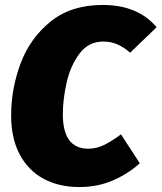

<svg xmlns="http://www.w3.org/2000/svg" viewBox="-20 -736 653 776"><path d="M613 -626 506 -523Q481 -545 455 -556.5Q429 -568 397 -568Q338 -568 301.5 -519.5Q265 -471 249.5 -403Q234 -335 234 -274Q234 -135 337 -135Q370 -135 400.5 -150Q431 -165 469 -193L545 -76Q497 -33 435.5 -6.5Q374 20 301 20Q218 20 156 -13.5Q94 -47 59.5 -112Q25 -177 25 -270Q25 -377 63 -479Q101 -581 184 -648.5Q267 -716 395 -716Q537 -716 613 -626Z"/></svg>

Font: Fira Sans Black
Style: Italic
Weight: 900
Italic angle: -8°
Designer: Carrois Corporate & Edenspiekermann AG
Foundry: Carrois Corporate GbR & Edenspiekermann AG
Version: Version 4.203